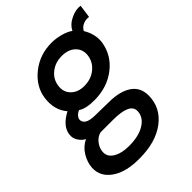

<svg xmlns="http://www.w3.org/2000/svg" viewBox="-276 -705 1067 1067"><g transform="rotate(-45 258.0 -171.5)"><path d="M188 245.1Q80.1 247.1 18.6 205.1Q-43 163.1 -40 95.2Q-38.1 56.2 -15.1 17.1Q7.8 -22 48.8 -42Q26.9 -53.2 12.5 -76.2Q-2 -99.1 2 -127Q9.8 -184.1 85.9 -224.1Q37.1 -279.3 48.8 -366.2Q60.1 -445.3 129.6 -500.7Q199.2 -556.2 293 -556.2Q327.1 -556.2 363.5 -546.1Q399.9 -536.1 420.9 -520Q437 -554.2 478 -573.5Q519 -592.8 551.8 -586.9Q543 -521 541 -509.8Q519 -513.7 497.6 -504.9Q476.1 -496.1 464.8 -475.1Q499 -418.9 492.2 -360.8Q479 -272.9 408.9 -218Q338.9 -163.1 241.2 -161.1Q168 -160.2 136.2 -183.1Q118.2 -176.3 108.2 -163.1Q98.1 -149.9 100.1 -137.2Q106 -99.1 179.2 -99.1L287.1 -97.2Q372.1 -96.2 419.9 -63Q467.8 -29.8 466.8 36.1Q464.8 128.9 388.9 186.5Q313 244.1 188 245.1ZM384.8 -361.8Q390.6 -406.7 361.3 -435.3Q332 -463.9 279.8 -463.9Q229 -463.9 192.4 -434.8Q155.8 -405.8 149.9 -360.8Q143.1 -315.9 172.1 -286.4Q201.2 -256.8 251 -256.8Q304.2 -256.8 341.1 -286.4Q377.9 -315.9 384.8 -361.8ZM361.8 50.8Q364.7 -11.2 230 -11.2H132.8Q106 -4.4 87.4 18.3Q68.8 41 64.9 67.9Q59.1 108.9 95.5 131.8Q131.8 154.8 191.9 154.8Q269 154.8 314.9 125.7Q360.8 96.7 361.8 50.8Z"/></g></svg>

Font: Oakes Grotesk
Style: Medium Italic
Weight: 500
Designer: Samuel Oakes
Foundry: Samuel Oakes
Version: Version 1.0 | wf-rip DC20170320